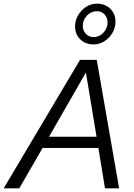

<svg xmlns="http://www.w3.org/2000/svg" viewBox="-64 -1026 731 1046"><path d="M-44 0 372 -700H463L585 0H508L472 -220H168L41 0ZM203 -281H462L404 -631ZM446 -784Q402 -784 373.5 -811.5Q345 -839 345 -882Q345 -915 361.5 -943Q378 -971 405 -988.5Q432 -1006 463 -1006Q508 -1006 536.5 -978.5Q565 -951 565 -908Q565 -875 548.5 -847Q532 -819 505 -801.5Q478 -784 446 -784ZM446 -824Q477 -824 499.5 -848Q522 -872 522 -904Q522 -930 505.5 -947.5Q489 -965 463 -965Q433 -965 410 -941.5Q387 -918 387 -885Q387 -859 404 -841.5Q421 -824 446 -824Z"/></svg>

Font: Red Hat Text
Style: Italic
Weight: 300
Italic angle: -12°
Designer: Pentagram, MCKL
Foundry: Pentagram, MCKL
Version: Version 1.023